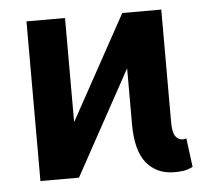

<svg xmlns="http://www.w3.org/2000/svg" viewBox="-45 -595 746 654"><g transform="rotate(-5 328.5 -268.0)"><path d="M200.2 0H68.4V-545.9H200.2V-189.9L396 -545.9H529.3V-165.5Q528.8 -127.9 538.3 -113.5Q547.9 -99.1 564.5 -99.1Q572.3 -99.1 576.2 -101.6L588.9 -2.9Q572.8 5.4 557.9 7.6Q543 9.8 526.4 9.8Q465.8 9.8 430.9 -32.5Q396 -74.7 396 -165.5V-356.9Z"/></g></svg>

Font: Inter Semi Bold
Style: Regular
Weight: 600
Designer: Rasmus Andersson
Foundry: rsms
Version: Version 4.000;git-e0f93cc